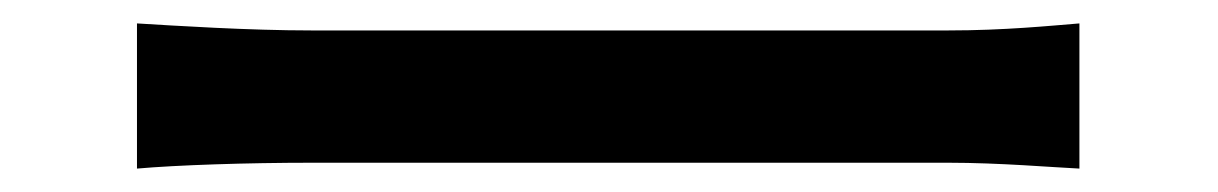

<svg xmlns="http://www.w3.org/2000/svg" viewBox="-20 -466 1040 164"><path d="M97 -446V-322C131 -325 191 -327 246 -327C339 -327 708 -327 790 -327C834 -327 880 -323 902 -322V-446C877 -444 838 -440 790 -440C709 -440 339 -440 246 -440C192 -440 130 -444 97 -446Z"/></svg>

Font: Noto Sans CJK TC Medium
Style: Regular
Weight: 500
Designer: Ryoko NISHIZUKA 西塚涼子 (kana, bopomofo & ideographs); Paul D. Hunt (Latin, Greek & Cyrillic); Sandoll Communications 산돌커뮤니
Foundry: Adobe
Version: Version 2.004;hotconv 1.0.118;makeotfexe 2.5.65603